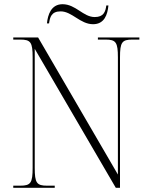

<svg xmlns="http://www.w3.org/2000/svg" viewBox="-20 -892 716 912"><path d="M422 -777C476 -777 491 -823 495 -866H485C481 -837 473 -811 430 -811C375 -811 340 -872 277 -872C223 -872 207 -822 203 -781H213C217 -810 224 -838 268 -838C322 -838 361 -777 422 -777ZM43 0H240V-10H204C154 -10 145 -23 145 -95V-660L530 0H550V-619C550 -691 559 -704 609 -704H642V-714H445V-704H481C531 -704 540 -691 540 -619V-63L161 -714H43V-704H76C126 -704 135 -691 135 -620V-95C135 -23 126 -10 76 -10H43Z"/></svg>

Font: Noto Serif Display SemiCondensed ExtraLight
Style: Regular
Weight: 200
Width: 4
Designer: Monotype Design Team
Foundry: Monotype Imaging Inc.
Version: Version 2.009